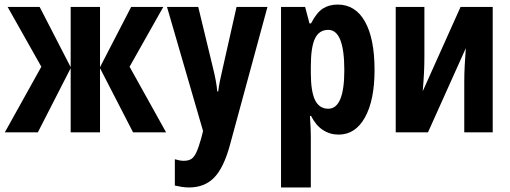

<svg xmlns="http://www.w3.org/2000/svg" viewBox="-20 -577 2224 837"><path d="M691.9 -546.9 544.9 -286.1 704.1 0H560.1L416 -279.8V0H288.1V-279.8L145 0H1L160.2 -286.1L13.2 -546.9H152.8L288.1 -284.2V-546.9H416V-284.2L551.8 -546.9Z M708 -546.9H844.2L908.2 -282.2Q915 -255.4 920.2 -228Q925.3 -200.7 927.2 -178.2H931.2Q933.6 -198.2 938.5 -223.4Q943.4 -248.5 951.2 -280.8L1011.2 -546.9H1146L982.9 53.2Q955.6 154.3 913.6 197.3Q871.6 240.2 804.2 240.2Q787.6 240.2 772.5 237.8Q757.3 235.4 742.2 231.9V117.2Q752 120.1 762 122.1Q772 124 781.2 124Q801.3 124 813.7 116.2Q826.2 108.4 835.9 87.4Q845.7 66.4 856.9 26.9L865.2 -5.9Z M1452.1 -557.1Q1529.3 -557.1 1571 -482.9Q1612.8 -408.7 1612.8 -272Q1612.8 -140.1 1571 -65.2Q1529.3 9.8 1456.1 9.8Q1418.5 9.8 1387.7 -10.3Q1356.9 -30.3 1335.9 -71.8H1331.1Q1333.5 -40.5 1334.2 -17.3Q1335 5.9 1335 21V240.2H1205.1V-546.9H1310.1L1329.1 -475.1H1335.9Q1360.8 -522.9 1387.9 -540Q1415 -557.1 1452.1 -557.1ZM1411.1 -446.8Q1371.1 -446.8 1353 -408.9Q1335 -371.1 1335 -287.1V-259.8Q1335 -178.2 1353.5 -140.6Q1372.1 -103 1411.1 -103Q1481 -103 1481 -271Q1481 -446.8 1411.1 -446.8Z M1830.1 -546.9V-330.1Q1830.1 -293 1828.4 -259.3Q1826.7 -225.6 1822.8 -179.2L1987.8 -546.9H2127.9V0H2003.9V-220.2Q2003.9 -256.3 2005.9 -292.5Q2007.8 -328.6 2010.7 -367.2L1845.7 0H1705.1V-546.9Z"/></svg>

Font: Open Sans Condensed
Style: Bold
Weight: 700
Width: 3
Designer: Monotype Design Team
Foundry: Monotype Imaging Inc.
Version: Version 3.003; ttfautohint (v1.8.4)